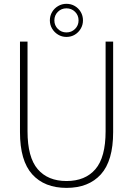

<svg xmlns="http://www.w3.org/2000/svg" viewBox="-20 -950 679 980"><path d="M557.5 -275.5Q557.5 -129.5 495 -60.2Q432.5 9 319.5 9Q207 9 144.5 -60.2Q82 -129.5 82 -275.5Q82 -299.5 82 -326.5Q82 -353.5 82 -384V-737.5H120.5V-386Q120.5 -355.5 120.5 -329Q120.5 -302.5 120.5 -280Q120.5 -147 172.5 -86.5Q224.5 -26 319.5 -26Q415 -26 467 -86.5Q519 -147 519 -280V-737.5H557.5ZM319 -784.5Q345 -784.5 363 -802.2Q381 -820 381 -846Q381 -872 363 -889.8Q345 -907.5 319 -907.5Q293.5 -907.5 275.5 -889.8Q257.5 -872 257.5 -846Q257.5 -820 275.5 -802.2Q293.5 -784.5 319 -784.5ZM319 -761.5Q296 -761.5 276.8 -773Q257.5 -784.5 246 -803.8Q234.5 -823 234.5 -846Q234.5 -869.5 246 -888.8Q257.5 -908 276.8 -919.2Q296 -930.5 319 -930.5Q343 -930.5 362 -919.2Q381 -908 392.2 -888.8Q403.5 -869.5 403.5 -846Q403.5 -823 392.2 -803.8Q381 -784.5 362 -773Q343 -761.5 319 -761.5Z"/></svg>

Font: Epilogue ExtraLight
Style: Regular
Weight: 250
Designer: Tyler Finck
Foundry: Etcetera Type Co
Version: Version 2.112